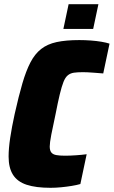

<svg xmlns="http://www.w3.org/2000/svg" viewBox="-20 -887 542 915"><path d="M221 8Q151 8 107 -6.5Q63 -21 42 -54Q21 -87 21 -141Q21 -179 28.5 -229.5Q36 -280 50 -344Q69 -429 86.5 -489Q104 -549 125 -589.5Q146 -630 176 -653.5Q206 -677 250 -686.5Q294 -696 358 -696Q385 -696 412.5 -694Q440 -692 463.5 -688Q487 -684 502 -679L472 -537Q446 -539 427.5 -540.5Q409 -542 396.5 -542.5Q384 -543 375 -543Q349 -543 332 -540.5Q315 -538 303 -528Q291 -518 282.5 -496.5Q274 -475 265 -438Q256 -401 245 -344Q232 -285 224.5 -245.5Q217 -206 217 -189Q217 -170 224.5 -160.5Q232 -151 248 -148Q264 -145 290 -145Q313 -145 342 -147Q371 -149 393 -152L363 -10Q346 -5 321.5 -1Q297 3 271 5.5Q245 8 221 8ZM282 -749 307 -867H449L424 -749Z"/></svg>

Font: Saira SemiCondensed Black
Style: Italic
Weight: 900
Width: 4
Italic angle: -12°
Designer: Hector Gatti with collaboration of the Omnibus-Type team
Foundry: Omnibus-Type
Version: Version 1.101